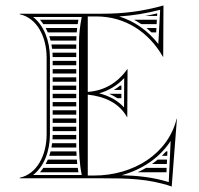

<svg xmlns="http://www.w3.org/2000/svg" viewBox="-20 -650 725 700"><path d="M510.1 -592H552.7C552.9 -595.1 553 -598.2 553.2 -601.3C538.2 -597.7 524 -594.6 510.1 -592ZM551.9 -578H468.7C477.8 -573.1 486.6 -567.8 495 -562H551.1ZM550.3 -548H513.9C520.2 -542.9 526.3 -537.6 532.2 -532H549.4ZM482.2 -22H586.9C587.1 -27.3 587.4 -32.7 587.6 -38H512.6C502.8 -32.2 492.6 -26.8 482.2 -22ZM570.3 -82H589.6C589.9 -87.3 590.1 -92.7 590.4 -98H585.6C580.7 -92.5 575.6 -87.1 570.3 -82ZM554.8 -68C548.2 -62.4 541.3 -57 534.1 -52H588.2C588.5 -57.3 588.7 -62.7 589 -68ZM417.9 -338C410.3 -331.9 402.6 -326.6 394.9 -322H422.6C422.6 -327.3 422.6 -332.7 422.7 -338ZM422.5 -308H378C388.8 -303.4 398.7 -298.1 408 -292H422.4C422.4 -297.3 422.5 -302.7 422.5 -308ZM125.8 -22H266C265 -27.4 264.2 -32.8 263.5 -38H138.1C134.3 -32.4 130.2 -27 125.8 -22ZM159.6 -82H259.2C258.9 -87.3 258.7 -92.6 258.5 -98H164.4C163 -92.6 161.4 -87.2 159.6 -82ZM154.3 -68C151.9 -62.5 149.3 -57.2 146.5 -52H261.7C261.1 -57.4 260.6 -62.7 260.2 -68ZM172 -158C172 -152.6 171.8 -147.3 171.4 -142H258V-158ZM170 -128C169.4 -122.6 168.5 -117.3 167.5 -112H258.2C258.1 -117.3 258.1 -122.6 258 -128ZM172 -202H258V-218H172ZM172 -188V-172H258V-188ZM172 -428V-412H258V-428ZM172 -398V-382H258V-398ZM172 -368V-352H258V-368ZM172 -338V-322H258V-338ZM172 -308V-292H258V-308ZM172 -278V-262H258V-278ZM172 -248V-232H258V-248ZM138 -562H263.3C264.1 -567.4 265 -572.7 265.9 -578H125.7C130.1 -573 134.2 -567.6 138 -562ZM146.5 -548C149.3 -542.8 151.8 -537.5 154.2 -532H259.8C260.3 -537.4 260.8 -542.7 261.4 -548ZM159.6 -518C161.4 -512.8 163 -507.4 164.4 -502H258.1C258.3 -507.4 258.5 -512.7 258.8 -518ZM167.5 -488C168.5 -482.7 169.4 -477.4 170 -472H258V-488ZM171.4 -458C171.8 -452.7 172 -447.4 172 -442H258V-458ZM300 -315V-590H332C435 -590 521.7 -534.5 574 -443H575L576 -630C499.3 -608.7 431.7 -600 352 -600H52V-598C113.6 -584.8 150 -517.2 150 -440V-160C150 -82.8 113.6 -15.2 52 -2V0H352C442.9 0 521.4 1 606 30L625 -217H624C592.4 -89.3 467.2 -10 322 -10H300V-305C361.9 -298.5 415.1 -273.9 443 -223H444L445 -398H444C409.1 -348.3 359.9 -318.9 300 -315ZM278 -12H100.8C141 -43.4 162 -99.6 162 -160V-440C162 -500.8 140 -557.4 100.8 -588H278C271.3 -554.3 268 -524.3 268 -490V-140C268 -94.7 269.2 -56.2 278 -12ZM341.6 -309.8C376.8 -319.5 407.6 -338.8 432.8 -365.3L432.2 -258.5C407.8 -284.9 376.8 -300.7 341.6 -309.8ZM423.6 -11.2C498.9 -31.8 563.1 -75.7 602.2 -136.3L595.2 13.9C536.6 -4.2 481.8 -9.5 423.6 -11.2ZM414.3 -590C464.9 -593.3 512.9 -601.1 563.9 -614.3L557.2 -489.7C519.3 -538.2 470.7 -572.6 414.3 -590Z"/></svg>

Font: SortefaxS02
Style: Medium
Weight: 500
Designer: gluk
Foundry: gluk
Version: Version 0.261